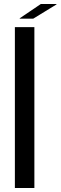

<svg xmlns="http://www.w3.org/2000/svg" viewBox="-20 -935 301 955"><path d="M54 0V-800H151V0ZM78 -842V-844L183 -915H261V-913L145 -842Z"/></svg>

Font: Big Shoulders Text SemiBold
Style: Regular
Weight: 600
Designer: Patric King
Foundry: XO Type Co
Version: Version 1.000; ttfautohint (v1.8.2)